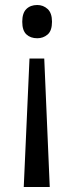

<svg xmlns="http://www.w3.org/2000/svg" viewBox="-20 -564 297 768"><path d="M188 -477Q188 -441 170.5 -426Q153 -411 129 -411Q102 -411 85.5 -426.5Q69 -442 69 -477Q69 -512 85.5 -528Q102 -544 129 -544Q153 -544 170.5 -528Q188 -512 188 -477ZM98 -330H157L179 184H75Z"/></svg>

Font: Noto Sans SemiCondensed
Style: Regular
Weight: 400
Width: 4
Designer: Monotype Design Team
Foundry: Monotype Imaging Inc.
Version: Version 2.013; ttfautohint (v1.8.4.7-5d5b)